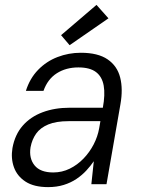

<svg xmlns="http://www.w3.org/2000/svg" viewBox="-20 -754 576 786"><path d="M177 12Q119 12 84.5 -10.5Q50 -33 37 -69.5Q24 -106 31 -148Q41 -203 73 -239.5Q105 -276 154.5 -294.5Q204 -313 265 -313H401Q411 -367 404.5 -403.5Q398 -440 373 -459Q348 -478 301 -478Q250 -478 212.5 -454Q175 -430 158 -382H86Q102 -433 136 -468Q170 -503 215.5 -520.5Q261 -538 311 -538Q381 -538 420.5 -511Q460 -484 472 -436.5Q484 -389 473 -327L416 0H354L364 -94Q351 -75 333.5 -56Q316 -37 293 -21.5Q270 -6 241 3Q212 12 177 12ZM198 -48Q234 -48 265.5 -63.5Q297 -79 322 -105Q347 -131 363.5 -163Q380 -195 386 -229L391 -258H261Q210 -258 177.5 -244.5Q145 -231 128 -207Q111 -183 105 -151Q98 -106 121.5 -77Q145 -48 198 -48ZM265 -569 230 -610 375 -734 424 -679Z"/></svg>

Font: DM Sans 9pt Light
Style: Italic
Weight: 300
Italic angle: -10°
Version: Version 4.004;gftools[0.9.30]